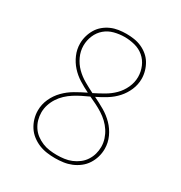

<svg xmlns="http://www.w3.org/2000/svg" viewBox="-175 -870 950 1005"><g transform="rotate(30 300.0 -367.5)"><path d="M300 8Q275 8 250 4.5Q225 1 202 -8.5Q179 -18 159 -33.5Q139 -49 125.5 -70Q112 -91 105 -115Q98 -139 98 -164Q98 -201 113.5 -235Q129 -269 155 -295.5Q181 -322 213 -340.5Q245 -359 278 -375Q247 -390 217.5 -408.5Q188 -427 165 -452.5Q142 -478 128 -510.5Q114 -543 114 -578Q114 -601 120.5 -624Q127 -647 139 -667Q151 -687 169 -702Q187 -717 208.5 -726.5Q230 -736 253.5 -739.5Q277 -743 300 -743Q323 -743 346.5 -739.5Q370 -736 391.5 -726.5Q413 -717 431 -702Q449 -687 461 -667Q473 -647 479.5 -624Q486 -601 486 -578Q486 -543 472 -510.5Q458 -478 435 -452.5Q412 -427 382.5 -408.5Q353 -390 322 -375Q355 -359 387 -340.5Q419 -322 445 -295.5Q471 -269 486.5 -235Q502 -201 502 -164Q502 -139 495 -115Q488 -91 474.5 -70Q461 -49 441 -33.5Q421 -18 398 -8.5Q375 1 350 4.5Q325 8 300 8ZM300 -385Q330 -400 359.5 -417Q389 -434 412.5 -457.5Q436 -481 450.5 -512.5Q465 -544 465 -577Q465 -609 452.5 -638.5Q440 -668 416.5 -688Q393 -708 362 -716Q331 -724 300 -724Q269 -724 238 -716Q207 -708 183.5 -688Q160 -668 147.5 -638.5Q135 -609 135 -577Q135 -544 149.5 -512.5Q164 -481 187.5 -457.5Q211 -434 240.5 -417Q270 -400 300 -385ZM300 -11Q322 -11 344.5 -14Q367 -17 387.5 -25.5Q408 -34 426 -47.5Q444 -61 456.5 -80Q469 -99 475 -120.5Q481 -142 481 -164Q481 -188 473.5 -211Q466 -234 453 -254Q440 -274 422.5 -290.5Q405 -307 384.5 -320Q364 -333 343 -343.5Q322 -354 300 -364Q278 -354 257 -343.5Q236 -333 215.5 -320Q195 -307 177.5 -290.5Q160 -274 147 -254Q134 -234 126.5 -211Q119 -188 119 -164Q119 -142 125 -120.5Q131 -99 143.5 -80Q156 -61 174 -47.5Q192 -34 212.5 -25.5Q233 -17 255.5 -14Q278 -11 300 -11Z"/></g></svg>

Font: Iosevka Etoile Thin
Style: Regular
Weight: 100
Designer: Belleve Invis
Foundry: Belleve Invis
Version: Version 22.1.2; ttfautohint (v1.8.4)